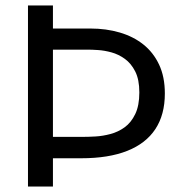

<svg xmlns="http://www.w3.org/2000/svg" viewBox="-20 -680 659 700"><path d="M131 -103V-181H283Q303 -181 329 -182.5Q355 -184 383 -191.5Q411 -199 434.5 -216Q458 -233 473 -264Q488 -295 488 -343Q488 -390 473 -419.5Q458 -449 435 -465.5Q412 -482 386.5 -489Q361 -496 338 -497.5Q315 -499 301 -499H131V-576H310Q367 -576 416.5 -561.5Q466 -547 502.5 -518Q539 -489 560 -444.5Q581 -400 581 -339Q581 -262 546.5 -209.5Q512 -157 444 -130Q376 -103 276 -103ZM82 0V-660H173V0Z"/></svg>

Font: Bricolage Grotesque 24pt
Style: Regular
Weight: 400
Designer: Mathieu Triay
Foundry: Atelier Triay
Version: Version 1.001;gftools[0.9.33.dev8+g029e19f]